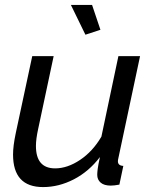

<svg xmlns="http://www.w3.org/2000/svg" viewBox="-20 -750 617 780"><path d="M155 10Q33 10 33 -122Q33 -157 44 -209L111 -522H198L135 -226Q126 -185 126 -157Q126 -66 204 -66Q254 -66 305.5 -100.5Q357 -135 392 -195L461 -522H549L461 -108Q460 -104 459.5 -101Q459 -98 459 -95Q459 -77 481 -76L465 0Q454 2 445.5 3Q437 4 430 4Q403 4 389 -8Q375 -20 375 -40Q375 -49 377 -64.5Q379 -80 386 -112Q341 -53 280 -21.5Q219 10 155 10ZM268 -730H354L388 -629L327 -609Z"/></svg>

Font: PTCRaleway Medium
Style: Italic
Weight: 500
Italic angle: -12°
Designer: Matt McInerney, Pablo Impallari, Rodrigo Fuenzalida
Foundry: Matt McInerney, Pablo Impallari, Rodrigo Fuenzalida
Version: Version 3.000g; ttfautohint (v1.5) -l 8 -r 28 -G 28 -x 14 -D